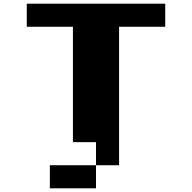

<svg xmlns="http://www.w3.org/2000/svg" viewBox="-20 -1020 1040 1040"><path d="M125 -937.5V-1000H500H875V-937.5V-875H750H625V-500V-125H562.5H500V-62.5V0H375H250V-62.5V-125H375H500V-187.5V-250H437.5H375V-562.5V-875H250H125Z"/></svg>

Font: Press Start 2P
Style: Regular
Weight: 500
Monospace: yes
Version: Version 2.14